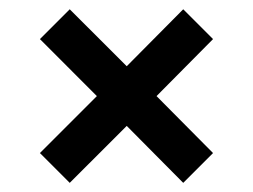

<svg xmlns="http://www.w3.org/2000/svg" viewBox="-20 -570 551 418"><path d="M131.8 -171.9 66.9 -236.8 190.9 -360.8 66.9 -484.9 131.8 -549.8 255.9 -425.8 378.9 -549.8 443.8 -484.9 320.8 -360.8 443.8 -236.8 378.9 -171.9 255.9 -295.9Z"/></svg>

Font: Lumene Sans Condensed
Style: Bold
Weight: 600
Width: 3
Designer: Deni Anggara
Version: Version 1.003;Glyphs 3.1.2 (3151)